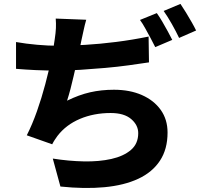

<svg xmlns="http://www.w3.org/2000/svg" viewBox="-20 -891 1040 982"><path d="M421 -790Q413 -762 407.5 -735.5Q402 -709 396 -683Q391 -659 385 -629Q379 -599 371.5 -567Q364 -535 356.5 -501.5Q349 -468 340.5 -436Q332 -404 323 -376Q384 -406 441 -419Q498 -432 563 -432Q644 -432 705.5 -405Q767 -378 802 -329Q837 -280 837 -213Q837 -128 798 -69Q759 -10 687 23.5Q615 57 514 66.5Q413 76 289 63L250 -80Q332 -67 409.5 -65.5Q487 -64 549.5 -78Q612 -92 649.5 -124Q687 -156 687 -210Q687 -251 651 -282Q615 -313 546 -313Q460 -313 389 -283Q318 -253 274 -196Q267 -186 260.5 -176.5Q254 -167 247 -153L117 -199Q145 -254 169 -322Q193 -390 211.5 -460Q230 -530 242.5 -590.5Q255 -651 260 -691Q265 -724 266 -747.5Q267 -771 265 -796ZM62 -676Q113 -667 170 -662Q227 -657 274 -657Q338 -657 414.5 -661.5Q491 -666 574 -676.5Q657 -687 740 -704L742 -572Q696 -565 638 -557Q580 -549 517 -543.5Q454 -538 392 -534Q330 -530 275 -530Q216 -530 162 -532.5Q108 -535 62 -539ZM782 -824Q795 -806 810 -780.5Q825 -755 838.5 -730Q852 -705 861 -687L774 -650Q764 -671 750.5 -695.5Q737 -720 723.5 -745Q710 -770 696 -789ZM903 -871Q916 -852 931.5 -826.5Q947 -801 961 -776.5Q975 -752 983 -735L896 -697Q881 -729 859 -768Q837 -807 817 -835Z"/></svg>

Font: Noto Sans TC ExtraBold
Style: Regular
Weight: 800
Designer: Ryoko NISHIZUKA  (kana, bopomofo & ideographs); Paul D. Hunt (Latin, Greek & Cyrillic); Sandoll Communications , Soo-you
Foundry: Adobe
Version: Version 2.004-H2;hotconv 1.0.118;makeotfexe 2.5.65603